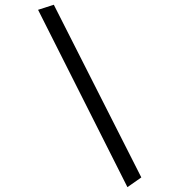

<svg xmlns="http://www.w3.org/2000/svg" viewBox="-20 -685 739 810"><path d="M207 -665 576.2 63.5 517.6 104.5 140.6 -643.6Z"/></svg>

Font: Poor Story
Style: Regular
Weight: 400
Designer: YoonDesign Inc.
Foundry: YoonDesign Inc.
Version: Version 3.00